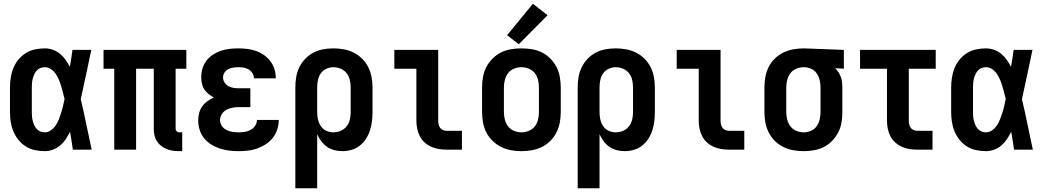

<svg xmlns="http://www.w3.org/2000/svg" viewBox="-20 -795 5540 1020"><path d="M218 8Q240 8 261.5 0Q283 -8 300 -22.5Q317 -37 329.5 -56Q342 -75 352 -95Q356 -71 360 -47.5Q364 -24 367 0H467Q452 -67 438.5 -134.5Q425 -202 409 -268Q424 -334 437.5 -399.5Q451 -465 465 -530H365Q362 -508 358.5 -485Q355 -462 351 -440Q341 -459 328.5 -477Q316 -495 299 -509Q282 -523 261 -530.5Q240 -538 218 -538Q192 -538 165.5 -532.5Q139 -527 117 -513Q95 -499 78 -478.5Q61 -458 51 -433.5Q41 -409 37 -382.5Q33 -356 33 -330V-200Q33 -174 37 -147.5Q41 -121 51 -97Q61 -73 78 -52Q95 -31 117 -17Q139 -3 165.5 2.5Q192 8 218 8ZM218 -92Q206 -92 194.5 -96.5Q183 -101 175 -110Q167 -119 162 -130Q157 -141 154 -152.5Q151 -164 150 -176Q149 -188 149 -200V-330Q149 -342 150 -354Q151 -366 154 -377.5Q157 -389 162 -400Q167 -411 175 -420Q183 -429 194.5 -433.5Q206 -438 218 -438Q236 -438 251 -427.5Q266 -417 276 -402.5Q286 -388 293 -371Q300 -354 305 -337Q310 -320 314.5 -303Q319 -286 323 -269Q319 -251 315 -233Q311 -215 305.5 -197.5Q300 -180 293.5 -163Q287 -146 277 -130.5Q267 -115 251.5 -103.5Q236 -92 218 -92Z M931 8H948V-92H931Q924 -92 918.5 -97.5Q913 -103 913 -110V-430H970V-530H530V-430H587V0H703V-430H797V-110Q797 -93 800.5 -76.5Q804 -60 813 -45.5Q822 -31 835.5 -20.5Q849 -10 864.5 -3.5Q880 3 897 5.5Q914 8 931 8Z M1248 8Q1273 8 1298.5 5Q1324 2 1347.5 -6.5Q1371 -15 1392.5 -29Q1414 -43 1429.5 -63Q1445 -83 1453 -107.5Q1461 -132 1461 -158H1345Q1345 -141 1335.5 -127Q1326 -113 1311.5 -105Q1297 -97 1280.5 -94.5Q1264 -92 1248 -92Q1231 -92 1214.5 -94.5Q1198 -97 1183 -104.5Q1168 -112 1158.5 -126Q1149 -140 1149 -157Q1149 -174 1158.5 -189Q1168 -204 1183.5 -212Q1199 -220 1216 -223Q1233 -226 1250 -226H1310V-326H1250Q1236 -326 1221.5 -328Q1207 -330 1194 -337Q1181 -344 1173 -356.5Q1165 -369 1165 -384Q1165 -398 1173 -410Q1181 -422 1193.5 -428Q1206 -434 1220 -436Q1234 -438 1247 -438Q1262 -438 1276 -435.5Q1290 -433 1302 -425.5Q1314 -418 1321.5 -405.5Q1329 -393 1329 -379Q1329 -379 1329 -379Q1329 -379 1329 -379H1445Q1445 -379 1445 -379.5Q1445 -380 1445 -380Q1445 -404 1438 -427Q1431 -450 1417 -469Q1403 -488 1383 -502Q1363 -516 1340.5 -524Q1318 -532 1294.5 -535Q1271 -538 1247 -538Q1224 -538 1200.5 -535.5Q1177 -533 1154.5 -525.5Q1132 -518 1112 -505Q1092 -492 1077.5 -473.5Q1063 -455 1056 -432Q1049 -409 1049 -385Q1049 -369 1052.5 -352Q1056 -335 1065 -321Q1074 -307 1087.5 -296Q1101 -285 1116 -277Q1098 -269 1082 -257.5Q1066 -246 1054.5 -230Q1043 -214 1038 -194.5Q1033 -175 1033 -155Q1033 -130 1040.5 -105.5Q1048 -81 1064 -61Q1080 -41 1102 -27.5Q1124 -14 1148 -6Q1172 2 1197 5Q1222 8 1248 8Z M1549 205H1665V-82Q1674 -62 1687 -44.5Q1700 -27 1717.5 -15Q1735 -3 1756 2.5Q1777 8 1799 8Q1824 8 1848 1Q1872 -6 1891.5 -21.5Q1911 -37 1924.5 -58Q1938 -79 1945.5 -102.5Q1953 -126 1956 -150.5Q1959 -175 1959 -200V-330Q1959 -358 1954 -385.5Q1949 -413 1936.5 -438Q1924 -463 1904 -483Q1884 -503 1859 -515.5Q1834 -528 1806.5 -533Q1779 -538 1751 -538Q1723 -538 1696 -533Q1669 -528 1644.5 -515Q1620 -502 1601 -482Q1582 -462 1570 -437Q1558 -412 1553.5 -385Q1549 -358 1549 -330ZM1751 -92Q1731 -92 1713 -100.5Q1695 -109 1684 -125.5Q1673 -142 1669 -161.5Q1665 -181 1665 -200V-330Q1665 -350 1669 -369.5Q1673 -389 1684 -405Q1695 -421 1713.5 -429.5Q1732 -438 1751 -438Q1771 -438 1790 -430Q1809 -422 1821.5 -406Q1834 -390 1838.5 -370Q1843 -350 1843 -330V-200Q1843 -180 1838.5 -160Q1834 -140 1821.5 -124Q1809 -108 1790 -100Q1771 -92 1751 -92Z M2352 0H2434V-100H2352Q2342 -100 2332.5 -104.5Q2323 -109 2317.5 -117Q2312 -125 2310 -135Q2308 -145 2308 -155V-530H2075V-430H2192V-155Q2192 -134 2196 -113Q2200 -92 2209.5 -73Q2219 -54 2234.5 -39.5Q2250 -25 2269.5 -16Q2289 -7 2310 -3.5Q2331 0 2352 0Z M2750 8Q2778 8 2806 3Q2834 -2 2859 -14.5Q2884 -27 2904 -47Q2924 -67 2936.5 -92Q2949 -117 2954 -144.5Q2959 -172 2959 -200V-330Q2959 -358 2954 -386Q2949 -414 2936.5 -438.5Q2924 -463 2904 -483.5Q2884 -504 2859 -516.5Q2834 -529 2806 -533.5Q2778 -538 2750 -538Q2722 -538 2694.5 -533.5Q2667 -529 2642 -516.5Q2617 -504 2596.5 -483.5Q2576 -463 2563.5 -438.5Q2551 -414 2546 -386Q2541 -358 2541 -330V-200Q2541 -172 2546 -144.5Q2551 -117 2563.5 -92Q2576 -67 2596.5 -47Q2617 -27 2642 -14.5Q2667 -2 2694.5 3Q2722 8 2750 8ZM2750 -92Q2730 -92 2710.5 -100Q2691 -108 2679 -124Q2667 -140 2662 -160Q2657 -180 2657 -200V-330Q2657 -350 2662 -370Q2667 -390 2679 -406Q2691 -422 2710.5 -430Q2730 -438 2750 -438Q2770 -438 2789.5 -430Q2809 -422 2821.5 -406Q2834 -390 2838.5 -370Q2843 -350 2843 -330V-200Q2843 -180 2838.5 -160Q2834 -140 2821.5 -124Q2809 -108 2789.5 -100Q2770 -92 2750 -92ZM2736 -560 2889 -714 2811 -775 2674 -608Z M3049 205H3165V-82Q3174 -62 3187 -44.5Q3200 -27 3217.5 -15Q3235 -3 3256 2.5Q3277 8 3299 8Q3324 8 3348 1Q3372 -6 3391.5 -21.5Q3411 -37 3424.5 -58Q3438 -79 3445.5 -102.5Q3453 -126 3456 -150.5Q3459 -175 3459 -200V-330Q3459 -358 3454 -385.5Q3449 -413 3436.5 -438Q3424 -463 3404 -483Q3384 -503 3359 -515.5Q3334 -528 3306.5 -533Q3279 -538 3251 -538Q3223 -538 3196 -533Q3169 -528 3144.5 -515Q3120 -502 3101 -482Q3082 -462 3070 -437Q3058 -412 3053.5 -385Q3049 -358 3049 -330ZM3251 -92Q3231 -92 3213 -100.5Q3195 -109 3184 -125.5Q3173 -142 3169 -161.5Q3165 -181 3165 -200V-330Q3165 -350 3169 -369.5Q3173 -389 3184 -405Q3195 -421 3213.5 -429.5Q3232 -438 3251 -438Q3271 -438 3290 -430Q3309 -422 3321.5 -406Q3334 -390 3338.5 -370Q3343 -350 3343 -330V-200Q3343 -180 3338.5 -160Q3334 -140 3321.5 -124Q3309 -108 3290 -100Q3271 -92 3251 -92Z M3852 0H3934V-100H3852Q3842 -100 3832.5 -104.5Q3823 -109 3817.5 -117Q3812 -125 3810 -135Q3808 -145 3808 -155V-530H3575V-430H3692V-155Q3692 -134 3696 -113Q3700 -92 3709.5 -73Q3719 -54 3734.5 -39.5Q3750 -25 3769.5 -16Q3789 -7 3810 -3.5Q3831 0 3852 0Z M4250 8Q4277 8 4305 3Q4333 -2 4357.5 -14.5Q4382 -27 4401.5 -47.5Q4421 -68 4433.5 -92.5Q4446 -117 4450.5 -144.5Q4455 -172 4455 -200V-330Q4455 -344 4453.5 -358Q4452 -372 4447 -385.5Q4442 -399 4434.5 -411Q4427 -423 4417 -433L4463 -430V-530L4251 -538H4250Q4222 -538 4194.5 -533Q4167 -528 4142 -516Q4117 -504 4096.5 -484Q4076 -464 4063.5 -439Q4051 -414 4046 -386Q4041 -358 4041 -330V-200Q4041 -172 4046 -144.5Q4051 -117 4063.5 -92Q4076 -67 4096 -47Q4116 -27 4141 -14.5Q4166 -2 4194 3Q4222 8 4250 8ZM4250 -92Q4229 -92 4210 -100Q4191 -108 4179 -124Q4167 -140 4162 -160Q4157 -180 4157 -200V-330Q4157 -350 4162 -370Q4167 -390 4179 -406Q4191 -422 4210.5 -430Q4230 -438 4250 -438Q4270 -438 4288.5 -430Q4307 -422 4318.5 -405.5Q4330 -389 4334.5 -369.5Q4339 -350 4339 -330V-200Q4339 -180 4334.5 -160.5Q4330 -141 4318.5 -124.5Q4307 -108 4288 -100Q4269 -92 4250 -92Z M4852 0H4934V-100H4852Q4842 -100 4832.5 -104.5Q4823 -109 4817.5 -117Q4812 -125 4810 -135Q4808 -145 4808 -155V-430H4951V-530H4549V-430H4692V-155Q4692 -134 4696 -113Q4700 -92 4709.5 -73Q4719 -54 4734.5 -39.5Q4750 -25 4769.5 -16Q4789 -7 4810 -3.5Q4831 0 4852 0Z M5218 8Q5240 8 5261.5 0Q5283 -8 5300 -22.5Q5317 -37 5329.5 -56Q5342 -75 5352 -95Q5356 -71 5360 -47.5Q5364 -24 5367 0H5467Q5452 -67 5438.5 -134.5Q5425 -202 5409 -268Q5424 -334 5437.5 -399.5Q5451 -465 5465 -530H5365Q5362 -508 5358.5 -485Q5355 -462 5351 -440Q5341 -459 5328.5 -477Q5316 -495 5299 -509Q5282 -523 5261 -530.5Q5240 -538 5218 -538Q5192 -538 5165.5 -532.5Q5139 -527 5117 -513Q5095 -499 5078 -478.5Q5061 -458 5051 -433.5Q5041 -409 5037 -382.5Q5033 -356 5033 -330V-200Q5033 -174 5037 -147.5Q5041 -121 5051 -97Q5061 -73 5078 -52Q5095 -31 5117 -17Q5139 -3 5165.5 2.5Q5192 8 5218 8ZM5218 -92Q5206 -92 5194.5 -96.5Q5183 -101 5175 -110Q5167 -119 5162 -130Q5157 -141 5154 -152.5Q5151 -164 5150 -176Q5149 -188 5149 -200V-330Q5149 -342 5150 -354Q5151 -366 5154 -377.5Q5157 -389 5162 -400Q5167 -411 5175 -420Q5183 -429 5194.5 -433.5Q5206 -438 5218 -438Q5236 -438 5251 -427.5Q5266 -417 5276 -402.5Q5286 -388 5293 -371Q5300 -354 5305 -337Q5310 -320 5314.5 -303Q5319 -286 5323 -269Q5319 -251 5315 -233Q5311 -215 5305.5 -197.5Q5300 -180 5293.5 -163Q5287 -146 5277 -130.5Q5267 -115 5251.5 -103.5Q5236 -92 5218 -92Z"/></svg>

Font: Iosevka SS09
Style: Bold
Weight: 700
Monospace: yes
Designer: Belleve Invis
Foundry: Belleve Invis
Version: Version 5.2.1; ttfautohint (v1.8.3)